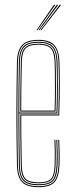

<svg xmlns="http://www.w3.org/2000/svg" viewBox="-20 -770 310 795"><path d="M140.2 5Q88.8 5 70 -17.4Q51.2 -39.8 50.2 -85Q49 -151 48.4 -205.6Q47.8 -260.2 47.9 -309.5Q48 -358.8 48.6 -408.4Q49.2 -458 50.2 -514Q51.2 -559.5 70.5 -582.2Q89.8 -605 140.2 -605Q184.2 -605 204.2 -584Q224.2 -563 226 -515.8Q226.8 -498.5 227.1 -475.2Q227.5 -452 227.6 -423.6Q227.8 -395.2 227.1 -362.1Q226.5 -329 225.2 -292H68Q68 -249.2 68.2 -216.1Q68.5 -183 69.1 -152Q69.8 -121 70.2 -85.2Q71 -45.8 85.4 -30.4Q99.8 -15 140.2 -15Q177 -15 190.8 -28.9Q204.5 -42.8 206.2 -85.8Q207 -103.2 206.9 -131Q206.8 -158.8 205.2 -191H209.2Q210.8 -160 210.9 -131.6Q211 -103.2 210.2 -85.8Q208.5 -40.8 193.2 -25.9Q178 -11 140.2 -11Q98 -11 82.5 -27.4Q67 -43.8 66.2 -85.2Q65.8 -117.8 65.1 -149.5Q64.5 -181.2 64.2 -216.9Q64 -252.5 64 -296H221.5Q222.8 -336 223.2 -369.4Q223.8 -402.8 223.8 -429.9Q223.8 -457 223.2 -478.4Q222.8 -499.8 222 -515.8Q220.2 -565.5 199.2 -583.2Q178.2 -601 140.2 -601Q91.5 -601 73.4 -579.5Q55.2 -558 54.2 -514Q53.2 -458.8 52.6 -407.4Q52 -356 52 -304.9Q52 -253.8 52.5 -199.8Q53 -145.8 54.2 -85Q55.2 -40 73.5 -19.5Q91.8 1 140.2 1Q183 1 201.5 -17.1Q220 -35.2 222.2 -85.2Q222.8 -96.5 222.9 -113.2Q223 -130 222.6 -150.1Q222.2 -170.2 221.2 -191H225.2Q226.5 -162.2 226.9 -133.9Q227.2 -105.5 226.2 -85Q224 -34.8 205 -14.9Q186 5 140.2 5ZM140.2 -3Q93.2 -3 76.2 -22.2Q59.2 -41.5 58.2 -85Q57.2 -144.8 56.6 -198.5Q56 -252.2 56 -303.4Q56 -354.5 56.6 -406.4Q57.2 -458.2 58.2 -514Q59.2 -557.8 76.8 -577.4Q94.2 -597 140.2 -597Q181.2 -597 198.9 -578.1Q216.5 -559.2 218.2 -512.8Q218.8 -499.8 219.2 -469.6Q219.8 -439.5 219.6 -396.1Q219.5 -352.8 217.5 -300H60Q60 -233.5 60.6 -184Q61.2 -134.5 62.2 -85.2Q63 -41.5 80.1 -24.2Q97.2 -7 140.2 -7Q180.5 -7 196.4 -23.2Q212.2 -39.5 214.2 -85.5Q215 -102.8 214.9 -130.9Q214.8 -159 213.2 -191H217.2Q218.5 -165.8 218.9 -136.2Q219.2 -106.8 218.2 -85.5Q216.2 -37.2 199.1 -20.1Q182 -3 140.2 -3ZM60 -304H213.8Q215.5 -350.5 215.8 -392.8Q216 -435 215.5 -466.6Q215 -498.2 214.2 -512.8Q212.5 -558.2 195.8 -575.6Q179 -593 140.2 -593Q96.5 -593 79.8 -574.6Q63 -556.2 62.2 -513.8Q61.2 -465.5 60.6 -417.1Q60 -368.8 60 -304ZM64 -308Q64 -350.5 64.2 -383.1Q64.5 -415.8 65.1 -446.4Q65.8 -477 66.2 -513.8Q67 -555 82.9 -572Q98.8 -589 140.2 -589Q175.2 -589 191.9 -573.5Q208.5 -558 210.2 -513Q210.8 -500 211.2 -470.9Q211.8 -441.8 211.6 -400.1Q211.5 -358.5 209.8 -308ZM68 -312H206Q207.5 -357.8 207.6 -398.5Q207.8 -439.2 207.2 -469.2Q206.8 -499.2 206.2 -513Q204.5 -555.5 189.4 -570.2Q174.2 -585 140.2 -585Q100 -585 85.5 -568.9Q71 -552.8 70.2 -513.8Q69.8 -478.5 69.1 -448.2Q68.5 -418 68.2 -385.9Q68 -353.8 68 -312ZM131.2 -645 203.2 -750H209.2L135.2 -645ZM147.2 -645 227.2 -750H233.2L151.2 -645ZM139.2 -645 215.2 -750H221.2L143.2 -645Z"/></svg>

Font: Big Shoulders Inline Display SC Thin
Style: Regular
Weight: 100
Designer: Patric King
Foundry: XO Type Co
Version: Version 2.002